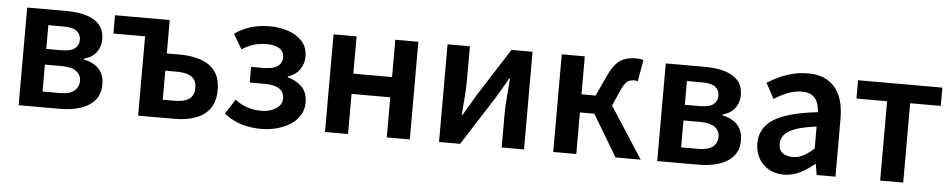

<svg xmlns="http://www.w3.org/2000/svg" viewBox="-37 -821 5388 1087"><g transform="rotate(5 2657.0 -277.5)"><path d="M83 0V-555H307Q369 -555 417.5 -541Q466 -527 494 -496Q522 -465 522 -411Q522 -371 499 -339.5Q476 -308 429 -295V-290Q463 -283 489 -267Q515 -251 530 -224.5Q545 -198 545 -159Q545 -103 515 -68Q485 -33 434 -16.5Q383 0 319 0ZM211 -331H295Q349 -331 372.5 -349Q396 -367 396 -398Q396 -430 373 -448Q350 -466 298 -466H211ZM211 -89H310Q365 -89 391 -110.5Q417 -132 417 -168Q417 -201 390 -221.5Q363 -242 306 -242H211Z M762 0V-451H582V-555H893V-365H968Q1035 -365 1087 -347Q1139 -329 1168.5 -289.5Q1198 -250 1198 -184Q1198 -118 1168.5 -77.5Q1139 -37 1087 -18.5Q1035 0 968 0ZM893 -102H959Q1016 -102 1043.5 -122Q1071 -142 1071 -185Q1071 -227 1043.5 -247Q1016 -267 959 -267H893Z M1463 14Q1406 14 1354 -0.5Q1302 -15 1250 -54L1304 -138Q1339 -111 1377.5 -99.5Q1416 -88 1451 -88Q1485 -88 1512 -98Q1539 -108 1555 -125.5Q1571 -143 1571 -168Q1571 -206 1542 -224Q1513 -242 1458 -242H1375V-331H1447Q1499 -331 1525 -349Q1551 -367 1551 -400Q1551 -433 1525 -450Q1499 -467 1453 -467Q1411 -467 1378 -456.5Q1345 -446 1312 -425L1262 -509Q1304 -539 1353.5 -554Q1403 -569 1461 -569Q1518 -569 1567.5 -552Q1617 -535 1647 -501Q1677 -467 1677 -414Q1677 -377 1655 -343.5Q1633 -310 1587 -295V-290Q1637 -277 1668.5 -245Q1700 -213 1700 -156Q1700 -116 1680.5 -84Q1661 -52 1627 -30.5Q1593 -9 1551 2.5Q1509 14 1463 14Z M1824 0V-555H1955V-343H2175V-555H2306V0H2175V-228H1955V0Z M2472 0V-555H2599V-364Q2599 -322 2595 -269Q2591 -216 2587 -164H2591Q2606 -189 2626 -222.5Q2646 -256 2660 -281L2835 -555H2955V0H2828V-191Q2828 -233 2832.5 -286Q2837 -339 2841 -392H2836Q2822 -367 2802 -332.5Q2782 -298 2767 -274L2592 0Z M3121 0V-555H3252V-339H3332L3384 -451Q3407 -501 3430 -526Q3453 -551 3481.5 -560Q3510 -569 3545 -569Q3556 -569 3566 -567.5Q3576 -566 3584 -562L3563 -440Q3558 -442 3553.5 -443Q3549 -444 3543 -444Q3529 -444 3516.5 -439.5Q3504 -435 3492.5 -421Q3481 -407 3468 -378L3430 -291L3618 0H3475L3334 -236H3252V0Z M3712 0V-555H3936Q3998 -555 4046.5 -541Q4095 -527 4123 -496Q4151 -465 4151 -411Q4151 -371 4128 -339.5Q4105 -308 4058 -295V-290Q4092 -283 4118 -267Q4144 -251 4159 -224.5Q4174 -198 4174 -159Q4174 -103 4144 -68Q4114 -33 4063 -16.5Q4012 0 3948 0ZM3840 -331H3924Q3978 -331 4001.5 -349Q4025 -367 4025 -398Q4025 -430 4002 -448Q3979 -466 3927 -466H3840ZM3840 -89H3939Q3994 -89 4020 -110.5Q4046 -132 4046 -168Q4046 -201 4019 -221.5Q3992 -242 3935 -242H3840Z M4432 14Q4383 14 4346.5 -7Q4310 -28 4289 -64.5Q4268 -101 4268 -149Q4268 -239 4346 -287.5Q4424 -336 4594 -355Q4593 -385 4583.5 -409.5Q4574 -434 4552.5 -448.5Q4531 -463 4494 -463Q4452 -463 4413 -447Q4374 -431 4337 -408L4290 -496Q4321 -515 4356.5 -531.5Q4392 -548 4432.5 -558.5Q4473 -569 4517 -569Q4587 -569 4633 -541Q4679 -513 4702 -459.5Q4725 -406 4725 -329V0H4618L4608 -61H4604Q4567 -30 4524 -8Q4481 14 4432 14ZM4474 -90Q4507 -90 4535.5 -105.5Q4564 -121 4594 -149V-273Q4519 -264 4475 -248Q4431 -232 4412.5 -209.5Q4394 -187 4394 -159Q4394 -122 4416.5 -106Q4439 -90 4474 -90Z M4979 0V-451H4805V-555H5284V-451H5110V0Z"/></g></svg>

Font: Noto Sans SC SemiBold
Style: Regular
Weight: 600
Designer: Ryoko NISHIZUKA 西塚涼子 (kana, bopomofo & ideographs); Paul D. Hunt (Latin, Greek & Cyrillic); Sandoll Communications 산돌커뮤니
Foundry: Adobe
Version: Version 2.004-H2;hotconv 1.0.118;makeotfexe 2.5.65603